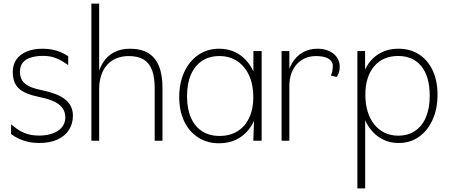

<svg xmlns="http://www.w3.org/2000/svg" viewBox="-20 -777 2478 1060"><path d="M196.5 12.5Q164 12.5 135.8 6.2Q107.5 0 83.8 -11.2Q60 -22.5 41 -37L41.5 -91Q56.5 -77 77.8 -62.5Q99 -48 128.2 -38.2Q157.5 -28.5 196 -28.5Q226.5 -28.5 252.8 -35Q279 -41.5 298.8 -54.2Q318.5 -67 329.5 -85.8Q340.5 -104.5 340.5 -129Q340.5 -148.5 333.2 -165.5Q326 -182.5 309.8 -196.8Q293.5 -211 266.2 -222Q239 -233 199 -241Q157.5 -249.5 129 -261.2Q100.5 -273 83.2 -289.5Q66 -306 58.2 -328.5Q50.5 -351 50.5 -380.5Q50.5 -420 70.5 -448.5Q90.5 -477 127.5 -492.5Q164.5 -508 215 -508Q244.5 -508 268.8 -503.2Q293 -498.5 314.5 -489.2Q336 -480 356.5 -466.5V-417.5Q340 -429.5 320.2 -441.2Q300.5 -453 275.2 -460.8Q250 -468.5 216 -468.5Q181.5 -468.5 152.8 -460.2Q124 -452 107 -432.8Q90 -413.5 90 -380.5Q90 -361.5 97.5 -342.2Q105 -323 129.8 -307Q154.5 -291 205 -280.5Q249 -271.5 282.2 -259.2Q315.5 -247 337.8 -229.8Q360 -212.5 371.2 -190Q382.5 -167.5 382.5 -138Q382.5 -93.5 360.5 -59.5Q338.5 -25.5 297 -6.5Q255.5 12.5 196.5 12.5Z M484.5 0V-757H527.5V-335L514.5 -330Q522.5 -389 546.8 -428.5Q571 -468 609.2 -488Q647.5 -508 697.5 -508Q758 -508 797.8 -484.2Q837.5 -460.5 857.2 -412.8Q877 -365 877 -293V0H834V-290Q834 -352 819 -391Q804 -430 772.5 -448.8Q741 -467.5 690.5 -467.5Q653 -467.5 622.8 -455Q592.5 -442.5 571.2 -418.8Q550 -395 538.8 -361.2Q527.5 -327.5 527.5 -285.5V0Z M1190 14Q1123.5 14 1074 -18Q1024.5 -50 997 -107.2Q969.5 -164.5 969.5 -241Q969.5 -319.5 997.5 -379.8Q1025.5 -440 1075.2 -474Q1125 -508 1189.5 -508Q1267 -508 1321.8 -460.5Q1376.5 -413 1399 -326.5L1379 -313.5V-495H1424.5V0H1378.5L1384.5 -171L1398 -155Q1384 -101 1354.5 -63.2Q1325 -25.5 1283.5 -5.8Q1242 14 1190 14ZM1192 -26.5Q1249.5 -26.5 1291.2 -52.5Q1333 -78.5 1355.8 -126.5Q1378.5 -174.5 1378.5 -241Q1378.5 -309.5 1355.2 -360.5Q1332 -411.5 1290 -439.5Q1248 -467.5 1191.5 -467.5Q1135.5 -467.5 1095.5 -441Q1055.5 -414.5 1034 -365Q1012.5 -315.5 1012.5 -246Q1012.5 -177 1033.8 -128Q1055 -79 1095.2 -52.8Q1135.5 -26.5 1192 -26.5Z M1534.5 0V-495H1577.5V-331L1563.5 -338.5Q1570 -391 1592.8 -429Q1615.5 -467 1651.2 -487.5Q1687 -508 1732.5 -508Q1759 -508 1781.5 -501Q1804 -494 1820.5 -481Q1837 -468 1846.2 -449.8Q1855.5 -431.5 1855.5 -408.5Q1855.5 -395 1852.8 -383.5Q1850 -372 1846 -364Q1842 -356 1839 -352L1806.5 -360Q1813 -372.5 1815.2 -387.8Q1817.5 -403 1817.5 -411Q1817.5 -426 1810.8 -436.5Q1804 -447 1791.8 -454Q1779.5 -461 1762.5 -464.2Q1745.5 -467.5 1725 -467.5Q1692 -467.5 1665 -455.8Q1638 -444 1618.5 -422.5Q1599 -401 1588.2 -370.8Q1577.5 -340.5 1577.5 -303.5V0Z M1953 263V-495H1995.5V-325.5L1976 -338.5Q1997 -420.5 2050 -464.2Q2103 -508 2180 -508Q2245 -508 2293.5 -476.5Q2342 -445 2368.8 -388Q2395.5 -331 2395.5 -254.5Q2395.5 -176 2368.2 -115.8Q2341 -55.5 2292.8 -21.5Q2244.5 12.5 2180.5 12.5Q2130.5 12.5 2089.5 -9.2Q2048.5 -31 2019.5 -71.8Q1990.5 -112.5 1976 -169.5L1996 -182V263ZM2178.5 -28Q2233 -28 2272 -54.5Q2311 -81 2331.8 -130.5Q2352.5 -180 2352.5 -249.5Q2352.5 -301.5 2340.8 -342.2Q2329 -383 2306.5 -411Q2284 -439 2251.8 -453.5Q2219.5 -468 2178 -468Q2136 -468 2102.8 -453.5Q2069.5 -439 2045.8 -411.2Q2022 -383.5 2009.5 -344Q1997 -304.5 1997 -254.5Q1997 -203 2009.8 -161.2Q2022.5 -119.5 2046.5 -89.8Q2070.5 -60 2104 -44Q2137.5 -28 2178.5 -28Z"/></svg>

Font: Russolo 10pt ExtraLight
Style: Regular
Weight: 200
Designer: Micah Stupak-Hahn
Version: Version 1.000